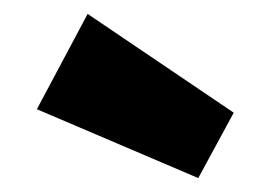

<svg xmlns="http://www.w3.org/2000/svg" viewBox="-20 -870 383 276"><path d="M106 -850 316 -708 265 -614 33 -713Z"/></svg>

Font: Fira Sans Condensed Black
Style: Regular
Weight: 900
Width: 3
Designer: Carrois Corporate & Edenspiekermann AG
Foundry: Carrois Corporate GbR & Edenspiekermann AG
Version: Version 4.203